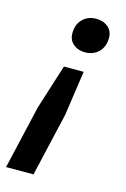

<svg xmlns="http://www.w3.org/2000/svg" viewBox="-124 -560 504 771"><g transform="rotate(15 128.0 -174.5)"><path d="M184 -290 157 -104 96 160H-18L43 -104L102 -290ZM178 -509Q208 -509 227.5 -492.5Q247 -476 247 -448Q247 -411 225 -389Q203 -367 168 -367Q139 -367 119.5 -383.5Q100 -400 100 -428Q100 -465 122 -487Q144 -509 178 -509Z"/></g></svg>

Font: Work Sans Medium
Style: Italic
Weight: 500
Italic angle: -13°
Designer: Wei Huang
Foundry: Wei Huang
Version: Version 2.012; ttfautohint (v1.8.3)